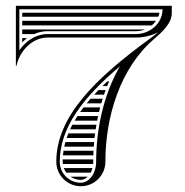

<svg xmlns="http://www.w3.org/2000/svg" viewBox="-20 -620 640 665"><path d="M527.9 -562C530 -566.1 531.4 -570.5 532.3 -576H57V-562ZM520.4 -548H57V-532H506C511.6 -536.7 516.4 -542.1 520.4 -548ZM482.4 -518H57V-502H98.2C112.6 -508.4 128.4 -512 145 -512H450C461.6 -512 472.5 -514.1 482.4 -518ZM74 -488H57V-473.4C62.3 -478.7 68 -483.6 74 -488ZM294.1 -22C296.7 -26.8 298.8 -32.1 300.3 -38H200.9C203.1 -32.2 206 -26.8 209.7 -22ZM283.9 -8H224.4C234.5 -1.1 246.8 3 260 3C268.3 3 276.7 -0.9 283.9 -8ZM302.7 -52C302.9 -54.6 303 -57.3 303 -60C303 -62.7 303 -65.3 303 -68H197.1C197 -65.3 197 -62.7 197 -60C197 -57.3 197.2 -54.6 197.5 -52ZM198 -82H303.3C303.5 -87.3 303.7 -92.7 304 -98H200C199.1 -92.7 198.5 -87.4 198 -82ZM238.4 -202H316.6C317.6 -207.3 318.7 -212.7 319.8 -218H248.2C244.7 -212.7 241.5 -207.3 238.4 -202ZM230.6 -188C227.8 -182.7 225.2 -177.3 222.8 -172H311.4C312.2 -177.3 313.1 -182.7 314 -188ZM216.7 -158C214.6 -152.7 212.6 -147.3 210.8 -142H307.5C308.1 -147.3 308.7 -152.7 309.4 -158ZM206.5 -128C205 -122.7 203.7 -117.3 202.5 -112H304.8C305.2 -117.3 305.6 -122.7 306.1 -128ZM351.5 -338C345.9 -332.7 340.3 -327.3 334.9 -322H351.2C353.4 -327.4 355.6 -332.7 357.8 -338ZM321 -308C315.9 -302.7 310.8 -297.3 306 -292H340.2C342 -297.4 343.9 -302.7 345.9 -308ZM293.5 -278C288.9 -272.7 284.4 -267.3 280.1 -262H330.9C332.4 -267.4 334 -272.7 335.6 -278ZM269.2 -248C265.1 -242.7 261.2 -237.3 257.5 -232H323C324.3 -237.4 325.6 -242.7 327 -248ZM313 -60C313 -19.7 289.3 13 260 13C219.6 13 187 -19.6 187 -60C187 -176.4 266.3 -281.7 395 -389.9C338.2 -291.4 313 -172.3 313 -60ZM575 -600H35V-392H37C49 -447 94 -490 145 -490H450C479.7 -490 507 -497.1 528.4 -508.8C519.8 -501.4 512.1 -495.5 502.9 -488.8C308.8 -348 175 -215.6 175 -60C175 -13 213 25 260 25C307 25 345 -13 345 -60C345 -216.5 396.8 -384 511.9 -483.3C542.2 -509.4 575 -539.2 575 -575ZM543 -588C543 -540.5 501.3 -502 450 -502H145C104.8 -502 69.5 -478.7 47 -445.6V-588Z"/></svg>

Font: SortefaxS02
Style: Medium
Weight: 500
Designer: gluk
Foundry: gluk
Version: Version 0.261